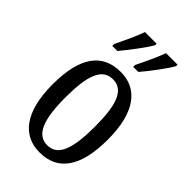

<svg xmlns="http://www.w3.org/2000/svg" viewBox="-235 -845 933 933"><g transform="rotate(45 232.0 -378.0)"><path d="M259 -619V-606H294C331 -649 385 -721 404 -756V-766H325C308 -721 285 -671 259 -619ZM115 -619V-606H150C186 -649 241 -721 260 -756V-766H180C164 -721 140 -671 115 -619ZM231 10C356 10 422 -81 422 -269C422 -456 350 -546 234 -546C107 -546 42 -456 42 -269C42 -81 114 10 231 10ZM233 -41C159 -41 131 -119 131 -269C131 -418 158 -494 232 -494C307 -494 333 -418 333 -269C333 -119 307 -41 233 -41Z"/></g></svg>

Font: Noto Serif Myanmar ExtCond
Style: Regular
Weight: 400
Width: 2
Designer: Ben Mitchell and the Monotype Design Team
Foundry: Monotype Imaging Inc.
Version: Version 2.106